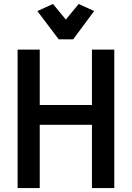

<svg xmlns="http://www.w3.org/2000/svg" viewBox="-20 -951 667 971"><path d="M277 -752H350L456 -895L378 -931L313 -852L248 -931L169 -895ZM69 -700V0H181V-320H445V0H558V-700H445V-420H181V-700Z"/></svg>

Font: Mint Spirit No2
Style: Bold
Weight: 700
Designer: HARENDAL Hirwen
Foundry: Arkandis Digital Foundry.
Version: Version 1.004;FFEdit